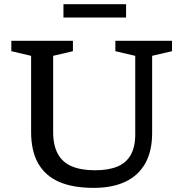

<svg xmlns="http://www.w3.org/2000/svg" viewBox="-20 -902 890 932"><path d="M636.5 -250.5V-631L540 -653.5V-704H815V-653.5L718.5 -631V-256Q718.5 -168.5 685.2 -109.2Q652 -50 588.8 -20Q525.5 10 435 10Q334 10 266.8 -19.2Q199.5 -48.5 165.2 -109Q131 -169.5 131 -262V-631L35 -653.5V-704H334V-653.5L238 -631V-261.5Q238 -197 260.5 -155.5Q283 -114 328.2 -94.8Q373.5 -75.5 441.5 -75.5Q505.5 -75.5 549 -93.2Q592.5 -111 614.5 -149.8Q636.5 -188.5 636.5 -250.5ZM288 -817V-881.5H592V-817Z"/></svg>

Font: Newsreader 7pt
Style: Regular
Weight: 400
Designer: Hugues Gentile
Foundry: Production Type
Version: Version 1.003